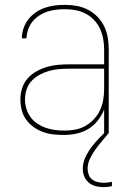

<svg xmlns="http://www.w3.org/2000/svg" viewBox="-20 -548 540 791"><path d="M242 8Q220 8 198.5 5.5Q177 3 156.5 -4.5Q136 -12 118 -25Q100 -38 87.5 -55.5Q75 -73 69.5 -94.5Q64 -116 64 -138Q64 -162 71 -184.5Q78 -207 94 -225Q110 -243 131 -254.5Q152 -266 174.5 -272.5Q197 -279 220.5 -281Q244 -283 268 -283H409V-345Q409 -366 405 -388Q401 -410 392 -429.5Q383 -449 367.5 -465.5Q352 -482 332.5 -492Q313 -502 291.5 -506Q270 -510 248 -510Q230 -510 211.5 -508Q193 -506 175 -500Q157 -494 141 -483.5Q125 -473 113.5 -458.5Q102 -444 96 -426.5Q90 -409 89 -390H70Q70 -411 77 -431.5Q84 -452 97 -468.5Q110 -485 127.5 -497Q145 -509 165 -516Q185 -523 206 -525.5Q227 -528 248 -528Q273 -528 297 -523.5Q321 -519 342.5 -508Q364 -497 381.5 -479Q399 -461 409.5 -439Q420 -417 424 -393Q428 -369 428 -345V0H409V-97Q399 -72 382.5 -51Q366 -30 343.5 -16.5Q321 -3 295 2.5Q269 8 242 8ZM245 -10Q268 -10 290 -14Q312 -18 331.5 -29Q351 -40 366.5 -56.5Q382 -73 391.5 -93Q401 -113 405 -135.5Q409 -158 409 -180V-265H268Q247 -265 226 -263.5Q205 -262 184.5 -256.5Q164 -251 145 -241Q126 -231 111.5 -216Q97 -201 90 -180.5Q83 -160 83 -139Q83 -120 88.5 -101Q94 -82 105.5 -66Q117 -50 133.5 -39Q150 -28 168.5 -21.5Q187 -15 206.5 -12.5Q226 -10 245 -10ZM406 223Q390 223 374.5 219Q359 215 346.5 205Q334 195 327.5 179.5Q321 164 321 148Q321 123 332 99.5Q343 76 358.5 56Q374 36 391.5 18Q409 0 428 -17V0Q414 17 400 33.5Q386 50 373 68Q360 86 350.5 106Q341 126 341 148Q341 160 345.5 172Q350 184 360 191.5Q370 199 382.5 202Q395 205 408 205Q416 205 424 204Q432 203 441 201V219Q432 221 423.5 222Q415 223 406 223Z"/></svg>

Font: Iosevka Term Curly Thin
Style: Regular
Weight: 100
Designer: Belleve Invis
Foundry: Belleve Invis
Version: Version 32.3.0